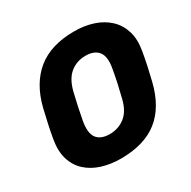

<svg xmlns="http://www.w3.org/2000/svg" viewBox="-160 -867 1031 1034"><g transform="rotate(-30 356.0 -350.0)"><path d="M305.7 10Q242.7 10 189.1 -6.8Q135.5 -23.6 98.2 -57.6Q61 -91.6 45.3 -142.7Q29.5 -193.8 41.3 -262.3Q48.6 -304.8 58.1 -348.1Q67.5 -391.5 77.9 -435.2Q110.9 -569.6 197.1 -639.8Q283.4 -710 428.9 -710Q492.2 -710 545.7 -692.4Q599.1 -674.8 636.4 -639.9Q673.6 -605.1 689.4 -553.9Q705.1 -502.8 693.4 -435.2Q686 -391.5 676.6 -348.1Q667.1 -304.8 656.7 -262.3Q622.7 -125.2 536.8 -57.6Q450.9 10 305.7 10ZM319.5 -134.4Q373.5 -134.4 414.2 -166.1Q454.9 -197.7 471.6 -267.9Q482.6 -311.6 491.1 -350.6Q499.5 -389.6 506.9 -432.1Q519.8 -502.3 495 -533.9Q470.3 -565.6 415.7 -565.6Q361.6 -565.6 321.5 -533.9Q281.4 -502.3 263.6 -432.1Q253.2 -389.6 244.8 -350.6Q236.4 -311.6 228.4 -267.9Q216.1 -197.7 240.1 -166.1Q264 -134.4 319.5 -134.4Z"/></g></svg>

Font: Rubik Light
Style: Italic
Weight: 300
Italic angle: -12°
Designer: Hubert and Fischer
Foundry: Hubert and Fischer
Version: Version 2.300;gftools[0.9.30]